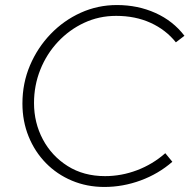

<svg xmlns="http://www.w3.org/2000/svg" viewBox="-20 -731 752 762"><path d="M394 11Q325 11 265.5 -14Q206 -39 162 -84Q118 -129 93.5 -189.5Q69 -250 69 -320Q69 -401 99 -471.5Q129 -542 181 -596Q233 -650 300.5 -680.5Q368 -711 444 -711Q527 -711 597 -679.5Q667 -648 712 -589L678 -563Q638 -613 577.5 -640.5Q517 -668 441 -668Q373 -668 314 -640.5Q255 -613 210 -565Q165 -517 140 -454.5Q115 -392 115 -322Q115 -244 150 -178Q185 -112 248.5 -72Q312 -32 397 -32Q462 -32 524 -55.5Q586 -79 636 -123L664 -89Q609 -41 538.5 -15Q468 11 394 11Z"/></svg>

Font: Red Hat Display
Style: Italic
Weight: 300
Italic angle: -12°
Designer: Pentagram, MCKL
Foundry: Pentagram, MCKL
Version: Version 1.023